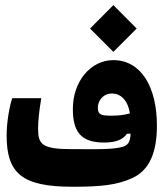

<svg xmlns="http://www.w3.org/2000/svg" viewBox="-20 -711 626 736"><path d="M258.3 4.9C370.1 4.9 427.7 -2 485.8 -27.8C554.7 -58.6 581.5 -129.4 581.5 -230C581.5 -377.4 521 -480.5 414.1 -480.5C328.1 -480.5 259.3 -399.4 259.3 -293.9C259.3 -209.5 287.1 -164.6 378.4 -164.6C428.2 -164.6 452.1 -177.7 466.8 -198.2L480.5 -198.7C479.5 -172.4 474.1 -155.3 451.2 -148.4C416.5 -138.2 356.9 -138.7 294.9 -139.2C282.7 -139.2 270.5 -139.2 258.3 -139.2C141.1 -139.2 126 -156.7 126 -218.3C126 -248.5 130.4 -287.1 138.2 -334.5H26.9C16.6 -305.2 5.4 -242.7 5.4 -192.4C5.4 -46.4 64 4.9 258.3 4.9ZM414.6 -512.2 503.9 -601.6 414.6 -691.4 325.2 -601.6ZM478 -276.4C456.5 -270.5 437 -267.6 409.2 -267.6C369.6 -267.6 355 -270 355 -297.9C355 -324.7 374.5 -352.5 409.7 -352.5C439.9 -352.5 469.2 -330.6 478 -276.4Z"/></svg>

Font: Cascadia Code
Style: Bold
Weight: 700
Monospace: yes
Designer: Aaron Bell
Foundry: Saja Typeworks
Version: Version 2404.023